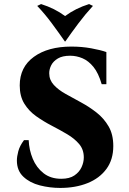

<svg xmlns="http://www.w3.org/2000/svg" viewBox="-20 -909 633 944"><path d="M276 15Q225 15 176 2.5Q127 -10 95 -40Q63 -70 63 -120Q63 -139 70 -165.5Q77 -192 98 -220H121Q123 -172 141 -128.5Q159 -85 194 -57.5Q229 -30 281 -30Q322 -30 346 -46.5Q370 -63 381 -87Q392 -111 392 -135Q392 -174 369 -201Q346 -228 310.5 -249Q275 -270 234.5 -291Q194 -312 158 -337.5Q122 -363 99.5 -399.5Q77 -436 77 -489Q77 -579 146.5 -629.5Q216 -680 331 -680Q382 -680 428.5 -671.5Q475 -663 503 -653V-495H480Q464 -550 439.5 -580Q415 -610 385.5 -622.5Q356 -635 325 -635Q287 -635 264.5 -621.5Q242 -608 232 -588.5Q222 -569 222 -549Q222 -516 244.5 -491.5Q267 -467 303 -447Q339 -427 379.5 -405Q420 -383 455.5 -355Q491 -327 514 -287.5Q537 -248 537 -191Q537 -124 503 -78Q469 -32 410 -8.5Q351 15 276 15ZM418 -889 437 -880Q400 -840 365.5 -794Q331 -748 301 -705H299Q269 -748 235 -794Q201 -840 163 -880L182 -889Q249 -868 300 -830Q351 -868 418 -889Z"/></svg>

Font: Bona Nova
Style: Bold
Weight: 700
Designer: Mateusz Machalski
Foundry: Capitalics
Version: Version 4.001; ttfautohint (v1.8.3)